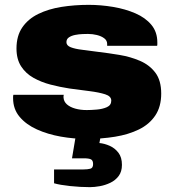

<svg xmlns="http://www.w3.org/2000/svg" viewBox="-20 -561 719 792"><path d="M338 12Q284 12 230.5 2.5Q177 -7 132.5 -27Q88 -47 61 -79Q34 -111 34 -156Q34 -159 34 -162.5Q34 -166 35 -170H243Q242 -167 242 -164Q242 -161 242 -159Q243 -142 256 -130.5Q269 -119 290.5 -113Q312 -107 338 -107Q355 -107 379 -109Q403 -111 421 -119Q439 -127 439 -146Q439 -164 414 -172Q389 -180 350 -185Q311 -190 266 -196Q227 -202 188.5 -212Q150 -222 118 -240Q86 -258 67 -287.5Q48 -317 48 -361Q48 -413 72 -448Q96 -483 138 -503.5Q180 -524 233.5 -532.5Q287 -541 346 -541Q396 -541 446.5 -532.5Q497 -524 538.5 -506Q580 -488 604.5 -458.5Q629 -429 629 -386Q629 -383 629 -378.5Q629 -374 628 -372H422V-380Q422 -394 410 -403Q398 -412 380 -416.5Q362 -421 343 -421Q335 -421 320.5 -420.5Q306 -420 290.5 -417Q275 -414 264.5 -407Q254 -400 254 -387Q254 -373 272 -366Q290 -359 320 -355.5Q350 -352 385 -347Q427 -342 472.5 -334.5Q518 -327 557.5 -310Q597 -293 621 -261Q645 -229 645 -175Q645 -121 620.5 -84.5Q596 -48 553 -27Q510 -6 454.5 3Q399 12 338 12ZM351 211Q312 211 269.5 206.5Q227 202 203 195V138H323Q341 138 352.5 135Q364 132 364 116Q364 101 355.5 96.5Q347 92 325 92H277L299 -39H403L390 29Q411 31 432.5 40.5Q454 50 468.5 69Q483 88 483 119Q483 147 469.5 165Q456 183 435 193Q414 203 391.5 207Q369 211 351 211Z"/></svg>

Font: Archivo SemiExpanded Black
Style: Regular
Weight: 900
Width: 6
Designer: Hector Gatti
Foundry: Omnibus-Type
Version: Version 2.001